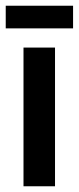

<svg xmlns="http://www.w3.org/2000/svg" viewBox="-32 -650 275 670"><path d="M-12 -630H223V-551H-12ZM50 -484H160V0H50Z"/></svg>

Font: Pragati Narrow
Style: Bold
Weight: 700
Designer: Hector Gatti, Marcela Romero, Pablo Cosgaya and Nicolas Silva
Foundry: Omnibus-Type
Version: Version 1.010; ttfautohint (v1.3)